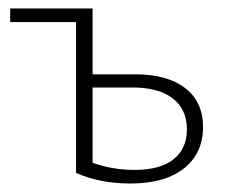

<svg xmlns="http://www.w3.org/2000/svg" viewBox="-20 -430 541 452"><path d="M299 -255Q374 -255 416 -222.5Q458 -190 458 -131Q458 -69 413 -33.5Q368 2 287 2Q215 2 159 -23V-378H4V-410H198V-255ZM297 -30Q357 -30 388.5 -55Q420 -80 420 -125Q420 -173 386.5 -198.5Q353 -224 293 -224H198V-47Q244 -30 297 -30Z"/></svg>

Font: EauTestInfant Light
Style: Regular
Weight: 300
Designer: Christian Thalmann (Catharsis Fonts)
Version: Version 0.001;PS 000.001;hotconv 1.0.88;makeotf.lib2.5.64775